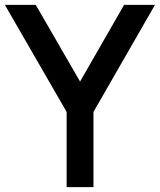

<svg xmlns="http://www.w3.org/2000/svg" viewBox="-20 -770 658 790"><path d="M490.6 -750 309.4 -434.4 127.1 -750H0L254.2 -309.4V0H364.6V-309.4L617.7 -750Z"/></svg>

Font: Manrope Semibold
Style: Regular
Weight: 600
Width: 4
Designer: Michael Sharanda
Foundry: Michael Sharanda
Version: Version 2.000;PS 002.000;hotconv 1.0.88;makeotf.lib2.5.64775